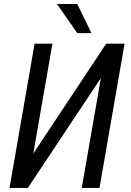

<svg xmlns="http://www.w3.org/2000/svg" viewBox="-20 -926 645 946"><path d="M360.8 -762.7H430.7L360.8 -906.2H260.7ZM593.8 -710.9H503.4L144 -169.4L238.3 -710.9H150.4L26.9 0H117.2L477.1 -541.5L382.8 0H470.2Z"/></svg>

Font: Roboto Condensed
Style: Italic
Weight: 400
Designer: Google
Version: Version 1.000;PS 001.000;hotconv 1.0.88;makeotf.lib2.5.64775